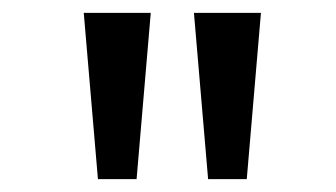

<svg xmlns="http://www.w3.org/2000/svg" viewBox="-20 -749 521 298"><path d="M132 -471H192L214 -729H110ZM303 -471H363L385 -729H281Z"/></svg>

Font: Noto Sans Devanagari UI SemiCondensed
Style: Regular
Weight: 400
Width: 4
Designer: Jelle Bosma - Monotype Design Team
Foundry: Monotype Imaging Inc.
Version: Version 2.003